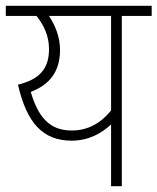

<svg xmlns="http://www.w3.org/2000/svg" viewBox="-20 -642 543 662"><path d="M503 -622H0V-587H106C131 -555 149 -519 149 -473C149 -406 118 -369 42 -350C72 -219 127 -157 227 -157C287 -157 332 -184 363 -213V0H400V-587H503ZM86 -325C148 -349 187 -392 187 -470C187 -515 170 -555 149 -587H363V-261C327 -217 283 -192 227 -192C149 -192 111 -241 86 -325Z"/></svg>

Font: Noto Sans SemiCondensed ExtraLight
Style: Regular
Weight: 200
Width: 4
Designer: Monotype Design Team
Foundry: Monotype Imaging Inc.
Version: Version 2.013